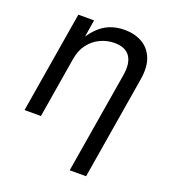

<svg xmlns="http://www.w3.org/2000/svg" viewBox="-136 -645 849 952"><g transform="rotate(20 288.5 -169.0)"><path d="M167 -318.8 114.3 0H27.8L116.7 -535.6H199.7L178.7 -405.8H162.6Q188 -455.6 217.8 -485.8Q247.6 -516.1 282.7 -529.8Q317.9 -543.5 358.4 -543.5Q412.6 -543.5 452.4 -520.8Q492.2 -498 510.3 -452.6Q528.3 -407.2 516.6 -337.9L426.8 204.1H340.3L429.2 -331.1Q439.9 -396 415.8 -430.7Q391.6 -465.3 334.5 -465.3Q295.9 -465.3 260.5 -449Q225.1 -432.6 200 -400.1Q174.8 -367.7 167 -318.8Z"/></g></svg>

Font: Inter 20pt
Style: Italic
Weight: 400
Italic angle: -9.3988°
Version: Version 4.001;git-66647c0bb